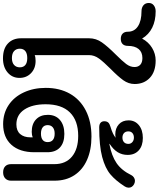

<svg xmlns="http://www.w3.org/2000/svg" viewBox="-38 -1147 1065 1289"><g transform="rotate(90 494.5 -502.5)"><path d="M107 -111V-568Q107 -615 134.5 -654Q162 -693 215 -746Q259 -790 279.5 -817Q300 -844 300 -873Q300 -898 284.5 -912Q269 -926 240 -926Q200 -926 179 -900.5Q158 -875 158 -828Q158 -806 146 -793.5Q134 -781 111 -781Q88 -781 75.5 -793.5Q63 -806 63 -828Q63 -872 26.5 -896Q-10 -920 -74 -920Q-99 -920 -114.5 -933Q-130 -946 -130 -969Q-130 -990 -114 -1002.5Q-98 -1015 -74 -1015Q-11 -1015 35.5 -992Q82 -969 109 -924Q132 -967 171.5 -991Q211 -1015 256 -1015Q331 -1015 372.5 -976Q414 -937 414 -874Q414 -833 388.5 -797.5Q363 -762 313 -713Q266 -666 243 -634.5Q220 -603 220 -568V-203Q234 -209 259 -209Q309 -209 341 -178.5Q373 -148 373 -101Q373 -52 336.5 -21Q300 10 242 10Q177 10 142 -23Q107 -56 107 -111ZM302 -103Q302 -127 286.5 -140Q271 -153 240 -153Q209 -153 193 -140Q177 -127 177 -103Q177 -79 193 -64.5Q209 -50 240 -50Q270 -50 286 -64.5Q302 -79 302 -103Z M440 -277Q440 -370 479 -439Q518 -508 592 -546Q666 -584 767 -584Q856 -584 923 -554.5Q990 -525 1026.5 -469Q1063 -413 1063 -336V-44Q1063 -20 1048 -5.5Q1033 9 1007 9Q981 9 966.5 -5Q952 -19 952 -44V-335Q952 -411 901.5 -453Q851 -495 762 -495Q660 -495 605 -439.5Q550 -384 550 -276Q550 -187 585.5 -133.5Q621 -80 685 -80Q728 -80 750 -105.5Q772 -131 772 -174V-190Q757 -183 735 -183Q682 -183 651.5 -212Q621 -241 621 -291Q621 -343 655.5 -372.5Q690 -402 749 -402Q808 -402 840 -372.5Q872 -343 872 -288V-201Q872 -102 822 -46.5Q772 9 683 9Q611 9 556 -27.5Q501 -64 470.5 -129.5Q440 -195 440 -277ZM804 -290Q804 -313 789.5 -325Q775 -337 747 -337Q720 -337 705 -324.5Q690 -312 690 -290Q690 -268 705 -256.5Q720 -245 747 -245Q775 -245 789.5 -256.5Q804 -268 804 -290Z M664 -670Q664 -687 672.5 -696.5Q681 -706 702 -712Q753 -727 775 -747Q767 -744 752 -744Q711 -744 684.5 -768Q658 -792 658 -833Q658 -876 690.5 -902.5Q723 -929 776 -929Q829 -929 859.5 -901.5Q890 -874 890 -827Q890 -790 872 -760.5Q854 -731 816 -706V-704Q896 -719 945 -752.5Q994 -786 1026 -852Q1031 -862 1041.5 -869Q1052 -876 1064 -876Q1075 -876 1087 -870Q1110 -857 1110 -834Q1110 -821 1102 -808Q1063 -747 1021 -711.5Q979 -676 904 -656Q829 -636 705 -636Q685 -636 674.5 -645Q664 -654 664 -670ZM816 -832Q816 -848 804 -858.5Q792 -869 774 -869Q755 -869 743.5 -859Q732 -849 732 -832Q732 -813 743.5 -802.5Q755 -792 774 -792Q793 -792 804.5 -802.5Q816 -813 816 -832Z"/></g></svg>

Font: Kodchasan SemiBold
Style: Regular
Weight: 600
Version: Version 1.000; ttfautohint (v1.6)